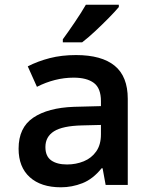

<svg xmlns="http://www.w3.org/2000/svg" viewBox="-20 -786 640 816"><path d="M239 10Q154 10 106.5 -33Q59 -76 59 -154Q59 -244 121.5 -286Q184 -328 294 -332L409 -335V-356Q409 -411 379 -433.5Q349 -456 293 -456Q253 -456 213.5 -446Q174 -436 137 -417L98 -504Q141 -526 191.5 -539Q242 -552 303 -552Q412 -552 467.5 -506.5Q523 -461 523 -366V0H429L416 -71H412Q375 -25 330.5 -7.5Q286 10 239 10ZM265 -87Q303 -87 336 -100.5Q369 -114 389 -142.5Q409 -171 409 -215V-255L328 -253Q246 -251 209.5 -228Q173 -205 173 -161Q173 -122 197.5 -104.5Q222 -87 265 -87ZM247 -619Q269 -649 297.5 -691Q326 -733 345 -766H485V-756Q470 -738 442.5 -710Q415 -682 384.5 -653.5Q354 -625 329 -606H247Z"/></svg>

Font: Noto Sans Mono SemiBold
Style: Regular
Weight: 600
Designer: Monotype Design Team
Foundry: Monotype Imaging Inc.
Version: Version 2.014; ttfautohint (v1.8.4.7-5d5b)